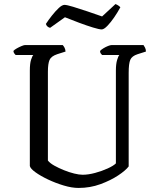

<svg xmlns="http://www.w3.org/2000/svg" viewBox="-20 -926 777 946"><path d="M367 0Q334 0 294 -12Q254 -24 217 -41.5Q180 -59 155 -77Q130 -95 127 -108V-578Q127 -613 133 -631.5Q139 -650 144 -655H57Q54 -658 50.5 -662.5Q47 -667 46 -675Q51 -681 62.5 -687.5Q74 -694 86 -699Q98 -704 103 -704H289Q293 -700 297.5 -692Q302 -684 303 -672L262 -659Q232 -649 224 -630.5Q216 -612 216 -572V-135Q226 -122 247.5 -110Q269 -98 295 -87.5Q321 -77 345.5 -71Q370 -65 387 -65Q415 -65 448.5 -74Q482 -83 510.5 -96Q539 -109 551 -121V-578Q551 -611 557 -630.5Q563 -650 568 -655H483Q480 -658 476.5 -662.5Q473 -667 473 -675Q478 -681 489.5 -688Q501 -695 512.5 -699.5Q524 -704 530 -704H687Q690 -700 694.5 -691.5Q699 -683 699 -672L658 -659Q630 -650 622 -631.5Q614 -613 614 -567V-106Q599 -86 562 -61.5Q525 -37 474.5 -18.5Q424 0 367 0ZM481 -781Q469 -781 438 -790.5Q407 -800 369.5 -814Q332 -828 300 -841L227 -789Q221 -790 215 -794.5Q209 -799 206 -808Q219 -828 236 -849.5Q253 -871 269.5 -886.5Q286 -902 298 -902Q309 -902 340.5 -892.5Q372 -883 410.5 -870Q449 -857 483 -845L549 -906Q557 -903 563.5 -898.5Q570 -894 573 -890Q560 -866 543 -841Q526 -816 509 -798.5Q492 -781 481 -781Z"/></svg>

Font: Texturina Light
Style: Regular
Weight: 300
Designer: Guillermo Torres Carreño
Foundry: Omnibus-Type
Version: Version 1.002; ttfautohint (v1.8.3)